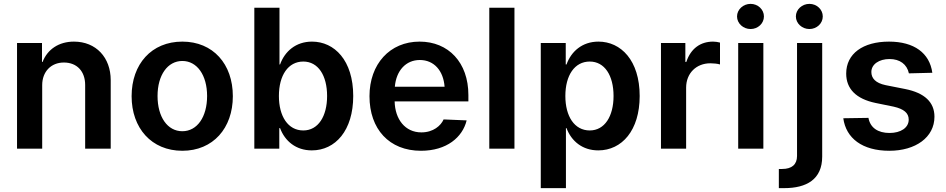

<svg xmlns="http://www.w3.org/2000/svg" viewBox="-20 -768 4888 992"><path d="M198 -328C198 -398 244 -445 310 -445C378 -445 420 -399 420 -329V0H552V-354C552 -471 476 -553 362 -553C284 -553 225 -513 200 -448H197V-546H68V0H198Z M922 11C1081 11 1183 -106 1183 -271C1183 -437 1081 -553 922 -553C763 -553 660 -437 660 -271C660 -106 763 11 922 11ZM794 -272C794 -380 846 -453 922 -453C998 -453 1050 -380 1050 -272C1050 -164 999 -90 922 -90C845 -90 794 -164 794 -272Z M1591 9C1713 9 1805 -94 1805 -272C1805 -456 1708 -553 1592 -553C1508 -553 1451 -502 1427 -435H1424V-728H1294V0H1423V-106H1427C1452 -39 1509 9 1591 9ZM1421 -272C1421 -379 1469 -450 1547 -450C1624 -450 1670 -378 1670 -272C1670 -167 1624 -94 1547 -94C1468 -94 1421 -167 1421 -272Z M2155 11C2288 11 2370 -59 2391 -146L2272 -151C2258 -119 2219 -84 2157 -84C2073 -84 2021 -152 2019 -244H2400V-277C2400 -445 2297 -553 2148 -553C1994 -553 1889 -437 1889 -271C1889 -101 1991 11 2155 11ZM2020 -320C2027 -403 2077 -458 2149 -458C2223 -458 2271 -402 2277 -320Z M2638 -728H2508V0H2638Z M2774 204H2904V-106H2907C2932 -39 2989 9 3071 9C3193 9 3285 -94 3285 -272C3285 -456 3188 -553 3072 -553C2988 -553 2931 -502 2907 -435H2903V-546H2774ZM2901 -272C2901 -379 2949 -450 3027 -450C3104 -450 3150 -378 3150 -272C3150 -167 3104 -94 3027 -94C2948 -94 2901 -167 2901 -272Z M3395 0H3525V-315C3525 -390 3578 -441 3650 -441C3666 -441 3687 -439 3700 -435V-548C3688 -551 3677 -553 3664 -553C3600 -553 3549 -518 3526 -448H3521V-546H3395Z M3794 0H3924V-546H3794ZM3788 -683C3788 -647 3820 -618 3858 -618C3896 -618 3927 -647 3927 -683C3927 -719 3896 -748 3858 -748C3820 -748 3788 -719 3788 -683Z M4098 -546V38C4098 82 4071 105 4021 105H4004V204H4032C4147 204 4228 159 4228 41V-546ZM4092 -683C4092 -647 4124 -618 4162 -618C4200 -618 4231 -647 4231 -683C4231 -719 4200 -748 4162 -748C4124 -748 4092 -719 4092 -683Z M4676 -389 4797 -392C4783 -494 4703 -553 4573 -553C4439 -553 4352 -491 4352 -388C4352 -309 4403 -257 4504 -236L4597 -217C4650 -205 4675 -184 4675 -150C4675 -108 4634 -81 4576 -81C4516 -81 4476 -108 4467 -159L4337 -157C4351 -54 4435 11 4575 11C4710 11 4808 -58 4808 -165C4808 -240 4757 -288 4657 -308L4556 -328C4503 -339 4482 -364 4482 -396C4482 -436 4522 -463 4576 -463C4629 -463 4666 -436 4676 -389Z"/></svg>

Font: Wafeq Semi Bold
Style: Regular
Weight: 600
Designer: Rasmus Andersson & Azza Alameddine
Foundry: Google & TypeTogether
Version: Version 3.000;January 28, 2025;FontCreator 15.0.0.3014 64-bi